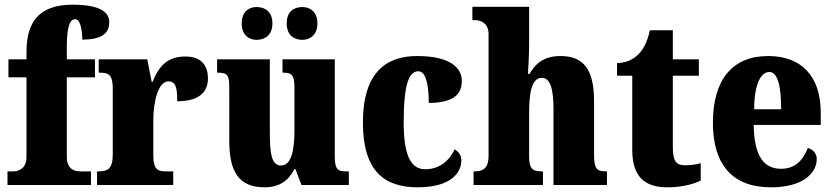

<svg xmlns="http://www.w3.org/2000/svg" viewBox="-20 -789 3554 819"><path d="M12 0H368V-58H321C301 -58 265 -65 265 -120V-459H385V-536H265V-589C265 -679 279 -707 301 -707C325 -707 331 -650 331 -620C426 -620 446 -656 446 -694C446 -729 421 -769 290 -769C145 -769 93 -694 93 -567V-536H16V-459H93V-120C93 -65 53 -58 37 -58H12Z M394 0H719V-58H687C654 -58 634 -66 634 -125V-277C634 -358 656 -442 698 -442C731 -442 736 -412 736 -357C814 -357 867 -385 867 -454C867 -508 840 -548 771 -548C702 -548 661 -516 631 -440H627L608 -536H401V-479H405C444 -479 461 -470 461 -411V-130C461 -67 438 -58 398 -58H394Z M1270 -619C1300 -619 1334 -638 1334 -689C1334 -741 1300 -759 1270 -759C1235 -759 1203 -741 1203 -689C1203 -638 1235 -619 1270 -619ZM1075 -619C1108 -619 1142 -638 1142 -689C1142 -741 1108 -759 1075 -759C1043 -759 1011 -741 1011 -689C1011 -638 1043 -619 1075 -619ZM1108 10C1171 10 1211 -18 1236 -68H1240L1266 0H1468V-58H1457C1427 -58 1408 -61 1408 -119V-536H1185V-479H1188C1219 -479 1236 -474 1236 -418V-232C1236 -140 1220 -83 1179 -83C1139 -83 1131 -131 1131 -226V-536H906V-479H910C955 -479 958 -464 958 -407V-188C958 -55 1000 10 1108 10Z M1761 10C1906 10 1948 -54 1948 -105C1948 -125 1937 -142 1919 -152C1898 -104 1854 -67 1794 -67C1728 -67 1702 -135 1702 -267C1702 -435 1726 -485 1765 -485C1798 -485 1809 -422 1809 -350C1932 -350 1950 -402 1950 -444C1950 -498 1903 -550 1759 -550C1630 -550 1528 -483 1528 -266C1528 -58 1621 10 1761 10Z M2000 0H2296V-58H2292C2253 -58 2237 -67 2237 -122V-305C2237 -380 2244 -457 2291 -457C2328 -457 2341 -408 2341 -323V0H2569V-58H2566C2527 -58 2514 -67 2514 -128V-358C2514 -493 2469 -550 2371 -550C2294 -550 2261 -512 2239 -474H2232C2234 -504 2237 -555 2237 -606V-760H1995V-703H2009C2022 -703 2064 -696 2064 -644V-125C2064 -67 2037 -58 2003 -58H2000Z M2826 10C2899 10 2948 -8 2969 -19V-93C2950 -87 2926 -84 2901 -84C2860 -84 2850 -108 2850 -165V-466H2961V-536H2850V-660H2752C2743 -617 2728 -586 2712 -567C2695 -546 2662 -520 2612 -520V-466H2677V-149C2677 -31 2735 10 2826 10Z M3268 10C3410 10 3464 -54 3464 -111C3464 -135 3447 -152 3426 -158C3406 -107 3373 -69 3312 -69C3236 -69 3197 -126 3195 -256H3481V-308C3481 -467 3396 -550 3257 -550C3107 -550 3021 -453 3021 -265C3021 -91 3101 10 3268 10ZM3312 -323H3197C3197 -426 3224 -482 3262 -482C3297 -482 3312 -423 3312 -323Z"/></svg>

Font: Noto Serif Myanmar Condensed Black
Style: Regular
Weight: 900
Width: 3
Designer: Ben Mitchell and the Monotype Design Team
Foundry: Monotype Imaging Inc.
Version: Version 2.106